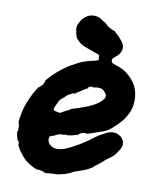

<svg xmlns="http://www.w3.org/2000/svg" viewBox="-84 -759 716 883"><g transform="rotate(10 273.5 -317.5)"><path d="M181 57 177 56H181Q190 56 196 58L199 59H197Q192 59 181 57ZM305 -691Q312 -689 319 -684Q323 -681 330 -677Q342 -670 346 -666Q351 -659 363 -652Q365 -651 367 -650.5Q369 -650 373 -647Q380 -643 384 -643Q387 -643 394 -636Q412 -621 424 -605Q432 -596 435 -589Q441 -576 439 -563Q436 -551 429 -541Q423 -533 410 -523Q398 -513 399 -506.5Q400 -500 402.5 -496.5Q405 -493 421 -488Q441 -481 454 -475Q468 -468 484 -454Q493 -446 500 -438Q503 -434 507 -429Q526 -406 532 -373Q535 -355 535 -341Q534 -321 531 -309Q528 -295 521 -281Q509 -256 493 -238Q473 -215 452 -198Q438 -186 418 -178Q409 -175 405 -174Q364 -159 350 -155Q346 -155 343 -154H340Q341 -156 339 -156L337 -155Q332 -155 329 -155Q326 -155 323 -153.5Q320 -152 320 -152Q320 -152 315 -149.5Q310 -147 309 -146L308 -145H309L308 -143Q304 -142 300 -141Q281 -134 264 -132Q260 -131 257 -131H255Q259 -133 256 -133Q254 -133 248 -132Q242 -131 239.5 -131Q237 -131 236 -130V-131H234Q233 -131 227 -130.5Q221 -130 216 -128Q211 -126 211 -125.5Q211 -125 210 -125Q209 -125 205.5 -123.5Q202 -122 202 -121.5Q202 -121 203 -121L201 -120Q200 -120 198 -119Q196 -118 191 -117Q183 -115 179.5 -112Q176 -109 176 -100Q176 -86 186 -76Q193 -68 201 -65Q215 -60 232 -62Q253 -65 272 -75Q275 -76 279 -78Q294 -85 323 -102Q353 -120 384 -144Q399 -155 410 -161Q418 -165 423 -168Q438 -177 448 -179Q459 -182 469 -181Q479 -180 485 -177Q491 -175 498.5 -169.5Q506 -164 506 -162Q506 -160 511 -155Q512 -154 511.5 -154Q511 -154 513 -151Q516 -144 516 -137Q517 -133 516 -128Q514 -118 507 -107Q505 -104 501 -98Q493 -84 487 -79Q485 -77 480 -72Q470 -64 451 -51Q447 -47 441.5 -42Q436 -37 431.5 -33.5Q427 -30 423 -26.5Q419 -23 413.5 -19.5Q408 -16 404 -11.5Q400 -7 393 -3Q390 -2 383 3Q375 8 368 10Q364 11 357.5 14Q351 17 343 19.5Q335 22 332 23.5Q329 25 324 26Q317 28 312 31Q309 33 301 37Q281 46 265 49Q256 51 251 52.5Q246 54 231 54Q216 54 214 55Q212 56 200 56H188L179 53Q170 51 164 49Q157 47 153 48Q151 49 147 48Q136 45 117 34Q87 17 69 -8Q53 -28 46 -43V-44L43 -53Q45 -53 44 -57Q43 -64 40 -67L38 -68V-67Q38 -65 38 -65L32 -84Q31 -90 30.5 -90.5Q30 -91 28.5 -101Q27 -111 28 -111L29 -110L30 -108L31 -109Q31 -110 31 -116V-122V-133V-134Q30 -135 30 -139Q30 -146 27 -148Q26 -149 27 -164Q30 -185 33 -199Q38 -221 47 -246Q62 -284 84 -319Q89 -326 90 -327Q95 -327 98 -333Q100 -336 102 -336Q103 -336 106 -340Q109 -344 109 -346Q109 -348 111 -350Q116 -356 113 -358Q112 -358 117 -365Q168 -425 237 -461Q248 -467 248 -467Q248 -467 255 -470Q281 -482 317 -490Q329 -493 333 -494Q342 -497 339 -504Q338 -507 338 -509Q339 -516 338 -518Q336 -523 314 -529Q305 -533 278 -542Q256 -549 241 -561Q230 -571 223 -580Q221 -584 220.5 -586.5Q220 -589 219 -592Q216 -598 216 -605Q216 -609 214 -614Q209 -633 222 -653Q224 -657 226 -660Q231 -670 240 -677Q256 -691 273.5 -693.5Q291 -696 305 -691ZM374 -370Q371 -371 362 -371.5Q353 -372 347 -370.5Q341 -369 339 -369Q337 -369 335 -369L333 -368V-369Q335 -371 333 -371Q327 -372 318 -367Q312 -364 312 -363Q311 -362 311.5 -362Q312 -362 314 -362H317L313 -360Q309 -359 307 -357.5Q305 -356 301 -354Q294 -350 278 -339Q266 -332 263 -329.5Q260 -327 257 -325Q254 -323 254 -323Q254 -323 255 -325Q256 -327 254 -327Q252 -327 246 -324L244 -322Q245 -324 239 -320Q235 -318 235 -318Q231 -317 224 -311Q220 -308 220 -307.5Q220 -307 215 -302Q202 -291 198 -288Q193 -284 186 -267Q184 -262 182 -259Q180 -256 178.5 -251.5Q177 -247 176 -245Q174 -240 176 -235Q178 -232 184 -231Q185 -231 185 -231Q188 -230 193 -229Q197 -228 198 -228Q205 -226 207 -227Q209 -228 209 -228.5Q209 -229 210 -229Q211 -229 212 -230Q213 -231 217.5 -233Q222 -235 224 -236.5Q226 -238 227 -238.5Q228 -239 229 -239.5Q230 -240 232 -241Q234 -242 234.5 -242.5Q235 -243 236 -243Q242 -244 243 -246Q243 -247 245 -248Q252 -249 253 -253Q253 -254 261 -256Q289 -264 313 -273Q365 -292 387 -315Q397 -325 399 -330Q400 -333 400.5 -336Q401 -339 400 -343Q399 -350 391 -358Q383 -368 374 -370Z"/></g></svg>

Font: TT2020 Style B
Style: Italic
Weight: 400
Italic angle: -15°
Version: Version 0.2.000